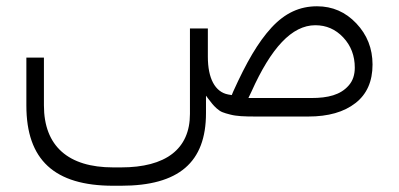

<svg xmlns="http://www.w3.org/2000/svg" viewBox="-20 -369 1263 608"><path d="M638.2 -278.8H581.5V-8.3C581.5 103.5 504.4 161.1 363.3 161.1H338.4C196.3 161.1 119.1 93.8 119.1 -35.2V-186.5H63.5V-34.7C63.5 137.2 152.3 219.2 338.4 219.2H363.3C546.4 219.2 632.3 145 632.3 -10.7V-27.8V-65.9C633.8 -64.5 635.3 -62 637.7 -58.6C644 -50.3 648.9 -43.9 652.3 -40C658.7 -32.2 672.4 -18.1 684.6 -13.7C690.9 -11.2 698.7 -8.8 709 -6.3C728.5 -1 753.4 0 790 0H956.1C1019.5 0 1069.3 -14.2 1105.5 -42.5C1141.6 -70.3 1159.7 -111.3 1159.7 -164.6C1159.7 -215.3 1142.6 -258.8 1108.4 -294.9C1074.2 -331.1 1032.7 -349.1 983.9 -349.1C929.2 -349.1 882.8 -328.1 839.8 -281.7C796.9 -234.9 760.7 -172.4 718.3 -78.6L713.9 -67.9L702.6 -69.8C660.6 -77.6 638.2 -121.6 638.2 -189ZM1103.5 -154.8C1103.5 -131.8 1097.2 -112.8 1084 -98.1C1058.1 -68.4 1018.6 -58.6 965.8 -58.6H789.6H766.6L776.4 -79.1C838.4 -217.3 904.3 -289.1 978.5 -289.1C1013.2 -289.1 1042.5 -276.4 1066.9 -250.5C1091.3 -224.6 1103.5 -192.4 1103.5 -154.8Z"/></svg>

Font: Shabnam Thin
Style: Regular
Weight: 100
Foundry: DejaVu fonts team - Redesigned by Saber Rastikerdar - Based on Vazir font
Version: Version 5.0.1